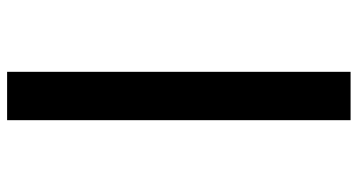

<svg xmlns="http://www.w3.org/2000/svg" viewBox="-253 -610 1006 540"><g transform="rotate(-90 250.0 -340.0)"><path d="M182 143V-823H318V143Z"/></g></svg>

Font: iosevka_custom_sans_ss08 Heavy
Style: Regular
Weight: 900
Designer: Belleve Invis
Foundry: Belleve Invis
Version: Version 10.3.0; ttfautohint (v1.8.3)